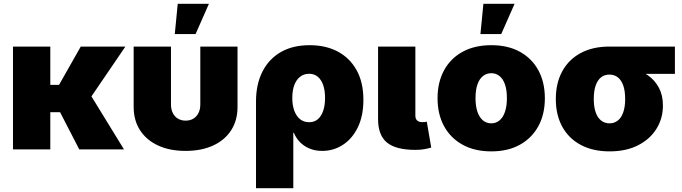

<svg xmlns="http://www.w3.org/2000/svg" viewBox="-20 -786 3586 1010"><path d="M244.6 -541V0H48.3V-541ZM639.6 -541 404.3 -195.8H207L203.6 -339.4H290.5L404.8 -541ZM397 0 291.5 -204.6 457.5 -284.7 632.3 0Z M956.1 7.8Q873 7.8 811.8 -20.5Q750.5 -48.8 716.8 -100.8Q683.1 -152.8 683.1 -223.6V-541H879.4V-236.8Q879.4 -210.4 889.2 -191.2Q898.9 -171.9 916.5 -161.6Q934.1 -151.4 956.5 -151.4Q979.5 -151.4 996.8 -161.6Q1014.2 -171.9 1023.9 -191.2Q1033.7 -210.4 1033.7 -236.8V-541H1229.5V-223.6Q1229.5 -152.8 1196 -100.8Q1162.6 -48.8 1101.1 -20.5Q1039.6 7.8 956.1 7.8ZM899.4 -606.9 915 -766.1H1079.1L1008.8 -606.9Z M1326.7 204.1V-252.4Q1326.7 -341.8 1360.1 -408.4Q1393.6 -475.1 1456.5 -511.7Q1519.5 -548.3 1608.9 -548.3Q1693.4 -548.3 1756.6 -514.9Q1819.8 -481.4 1855.7 -417.2Q1891.6 -353 1891.6 -261.2Q1891.6 -176.3 1862.3 -116.2Q1833 -56.2 1783.9 -24.2Q1734.9 7.8 1674.8 7.8Q1637.7 7.8 1608.2 -4.6Q1578.6 -17.1 1557.9 -38.3Q1537.1 -59.6 1525.9 -87.4H1522.9V204.1ZM1606 -143.1Q1632.8 -143.1 1651.4 -158.4Q1669.9 -173.8 1679.9 -202.6Q1689.9 -231.4 1689.9 -271Q1689.9 -310.5 1679.9 -338.9Q1669.9 -367.2 1651.4 -382.6Q1632.8 -397.9 1606 -397.9Q1579.1 -397.9 1559.1 -382.6Q1539.1 -367.2 1528.3 -338.9Q1517.6 -310.5 1517.6 -271Q1517.6 -231.9 1528.3 -203.1Q1539.1 -174.3 1558.8 -158.7Q1578.6 -143.1 1606 -143.1Z M2165 2.4Q2062.5 2.4 2015.6 -36.1Q1968.8 -74.7 1968.8 -159.2V-541H2165V-177.7Q2165 -161.1 2174.3 -152.3Q2183.6 -143.6 2201.2 -143.6Q2210 -143.6 2215.6 -144Q2221.2 -144.5 2225.1 -146L2248.5 -9.8Q2236.3 -5.9 2215.1 -1.7Q2193.8 2.4 2165 2.4Z M2564.5 10.3Q2476.6 10.3 2413.1 -24.9Q2349.6 -60.1 2315.7 -122.8Q2281.7 -185.5 2281.7 -269Q2281.7 -353 2315.7 -415.8Q2349.6 -478.5 2413.1 -513.4Q2476.6 -548.3 2564.5 -548.3Q2652.3 -548.3 2715.3 -513.4Q2778.3 -478.5 2812.3 -415.8Q2846.2 -353 2846.2 -269Q2846.2 -185.5 2812.3 -122.8Q2778.3 -60.1 2715.3 -24.9Q2652.3 10.3 2564.5 10.3ZM2564.5 -137.2Q2589.4 -137.2 2607.9 -152.8Q2626.5 -168.5 2636.5 -198.2Q2646.5 -228 2646.5 -270Q2646.5 -312.5 2636.5 -341.6Q2626.5 -370.6 2607.9 -385.7Q2589.4 -400.9 2564.5 -400.9Q2539.1 -400.9 2520.3 -385.7Q2501.5 -370.6 2491.5 -341.6Q2481.4 -312.5 2481.4 -270Q2481.4 -228 2491.5 -198.2Q2501.5 -168.5 2520.3 -152.8Q2539.1 -137.2 2564.5 -137.2ZM2507.3 -606.9 2522.9 -766.1H2687L2616.7 -606.9Z M3186.5 10.3Q3098.6 10.3 3035.2 -23.7Q2971.7 -57.6 2937.7 -119.6Q2903.8 -181.6 2903.8 -265.1Q2903.8 -348.6 2937.5 -410.6Q2971.2 -472.7 3034.4 -506.8Q3097.7 -541 3185.5 -541H3530.3V-397.5H3292.5L3185.5 -393.6Q3160.2 -393.6 3141.8 -379.2Q3123.5 -364.7 3113.5 -336.4Q3103.5 -308.1 3103.5 -265.1Q3103.5 -223.6 3113.5 -195.1Q3123.5 -166.5 3142.3 -151.9Q3161.1 -137.2 3186.5 -137.2Q3211.4 -137.2 3230 -151.9Q3248.5 -166.5 3258.5 -195.1Q3268.6 -223.6 3268.6 -265.1Q3268.6 -308.1 3258.5 -336.4Q3248.5 -364.7 3230 -379.2Q3211.4 -393.6 3186.5 -393.6V-442.4Q3247.6 -442.4 3299.1 -429.4Q3350.6 -416.5 3388.2 -389.9Q3425.8 -363.3 3446.5 -323.7Q3467.3 -284.2 3467.3 -231Q3467.3 -164.1 3433.8 -109.4Q3400.4 -54.7 3337.4 -22.2Q3274.4 10.3 3186.5 10.3Z"/></svg>

Font: Inter 17pt Black
Style: Regular
Weight: 900
Version: Version 4.001;git-66647c0bb